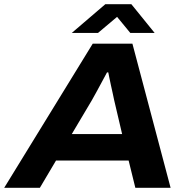

<svg xmlns="http://www.w3.org/2000/svg" viewBox="-52 -895 893 915"><path d="M-32 0 390 -687H579L761 0H593L561 -130H215L138 0ZM290 -256H530L492 -418Q489 -432 485 -451Q481 -470 476.5 -489.5Q472 -509 469 -525Q466 -541 464 -550H458Q447 -530 433.5 -504.5Q420 -479 407 -455.5Q394 -432 385 -416ZM290 -738 450 -875H574L685 -738H569L481 -845H542L415 -738Z"/></svg>

Font: Archivo SemiExpanded
Style: Bold Italic
Weight: 700
Width: 6
Italic angle: -10°
Designer: Hector Gatti
Foundry: Omnibus-Type
Version: Version 2.001